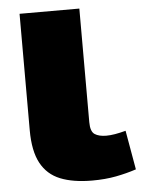

<svg xmlns="http://www.w3.org/2000/svg" viewBox="-53 -782 616 835"><g transform="rotate(-5 254.5 -365.0)"><path d="M325 -740V-244Q325 -203 343.5 -191Q362 -179 394 -179Q411 -179 432 -182.5Q453 -186 479 -193L509 -22Q467 -8 420 1Q373 10 316 10Q233 10 177 -12.5Q121 -35 92.5 -88Q64 -141 64 -232V-740Z"/></g></svg>

Font: Georama ExtraExtended ExtraBold
Style: Regular
Weight: 800
Width: 8
Designer: Jean-Baptiste Levee
Foundry: Production Type
Version: Version 1.000